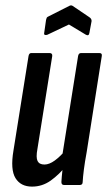

<svg xmlns="http://www.w3.org/2000/svg" viewBox="-20 -687 398 713"><path d="M99 6Q57 6 37.5 -25.5Q18 -57 30 -128L86 -479Q88 -490 96 -490H164Q175 -490 174 -479L119 -134Q113 -102 119.5 -89Q126 -76 145 -76Q163 -76 183.5 -91Q204 -106 224 -130L228 -74Q200 -39 168.5 -16.5Q137 6 99 6ZM218 0Q208 0 208 -11Q209 -30 212 -56Q215 -82 217 -99L212 -114L270 -479Q272 -490 281 -490H349Q360 -490 358 -479L302 -123Q295 -85 291.5 -57.5Q288 -30 287 -11Q287 0 276 0ZM156 -558Q150 -556 146.5 -557.5Q143 -559 144 -564L151 -613Q152 -618 153.5 -621Q155 -624 160 -626L237 -665Q244 -669 250 -665L312 -623Q321 -617 320 -608L312 -565Q310 -552 299 -558L236 -596Z"/></svg>

Font: Sofia Sans Extra Condensed SemiBold
Style: Italic
Weight: 600
Italic angle: -9°
Designer: Botio Nikoltchev, Ani Petrova
Foundry: lettersoup
Version: Version 4.101